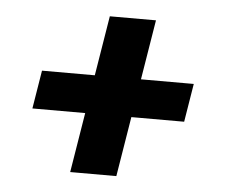

<svg xmlns="http://www.w3.org/2000/svg" viewBox="-38 -585 577 489"><g transform="rotate(5 250.0 -340.0)"><path d="M158 -138 183 -291H48L64 -389H199L224 -542H342L317 -389H452L436 -291H301L276 -138Z"/></g></svg>

Font: Iosevka Heavy
Style: Italic
Weight: 900
Italic angle: -9°
Monospace: yes
Designer: Belleve Invis
Foundry: Belleve Invis
Version: Version 32.5.0; ttfautohint (v1.8.4)